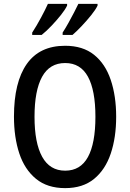

<svg xmlns="http://www.w3.org/2000/svg" viewBox="-20 -960 671 990"><path d="M579 -358Q579 -251 551 -168Q523 -85 465 -37.5Q407 10 316 10Q224 10 165.5 -38Q107 -86 79.5 -169Q52 -252 52 -359Q52 -536 118 -630Q184 -724 316 -724Q407 -724 465 -677.5Q523 -631 551 -548Q579 -465 579 -358ZM158 -358Q158 -223 197.5 -151.5Q237 -80 316 -80Q395 -80 433.5 -150.5Q472 -221 472 -358Q472 -494 433.5 -564.5Q395 -635 316 -635Q236 -635 197 -564Q158 -493 158 -358ZM483 -931Q473 -910 450 -881.5Q427 -853 401 -825.5Q375 -798 354 -780H303V-792Q318 -815 333.5 -843Q349 -871 362.5 -897Q376 -923 384 -940H483ZM326 -931Q316 -910 294 -882.5Q272 -855 246 -827.5Q220 -800 195 -780H146V-792Q169 -827 192 -870Q215 -913 227 -940H326Z"/></svg>

Font: Noto Sans Gurmukhi Condensed Medium
Style: Regular
Weight: 500
Width: 3
Designer: Jelle Bosma - Monotype Design Team
Foundry: Monotype Imaging Inc.
Version: Version 2.004; ttfautohint (v1.8.4.7-5d5b)